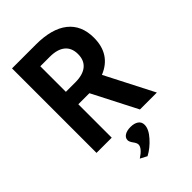

<svg xmlns="http://www.w3.org/2000/svg" viewBox="-270 -801 1125 1125"><g transform="rotate(-45 293.0 -238.5)"><path d="M263.2 -592.8H185.1V-380.9H263.2Q326.2 -380.9 359.1 -408Q392.1 -435.1 392.1 -486.8Q392.1 -538.6 359.1 -565.7Q326.2 -592.8 263.2 -592.8ZM185.1 -277.8V-1H59.1V-701.2H256.8Q388.2 -701.2 457 -646.7Q525.9 -592.3 525.9 -488.8Q525.9 -351.1 404.8 -301.8L559.1 -1H418.9L276.9 -277.8ZM268.1 138.2Q268.1 126 254.2 107.2Q240.2 88.4 240.2 75.2Q240.2 55.7 258.5 43.9Q276.9 32.2 307.1 32.2Q337.9 32.2 356.4 44.9Q375 57.6 375 82Q375 117.2 337.6 159.2Q300.3 201.2 256.8 224.1L214.8 202.1Q268.1 167 268.1 138.2Z"/></g></svg>

Font: LT Hoop SemBd
Style: Regular
Weight: 600
Designer: Daniel Lyons
Foundry: LyonsType
Version: Version 1.000